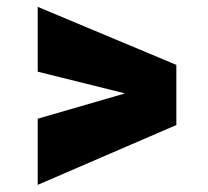

<svg xmlns="http://www.w3.org/2000/svg" viewBox="-20 -524 594 547"><path d="M87.4 2.7 482.4 -167.8V-339.2L87.4 -504.5V-319.8L336.3 -257.9L87.4 -185.8Z"/></svg>

Font: Titillium Web SemiBold
Style: Regular
Weight: 600
Designer: Mohamed Gaber, Accademia di Belle Arti di Urbino
Foundry: Kief Type Foundry, Accademia di Belle Arti di Urbino
Version: Version 3.000; ttfautohint (v1.8.4)